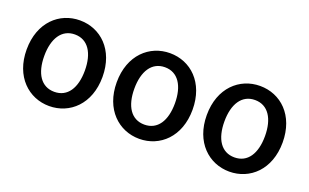

<svg xmlns="http://www.w3.org/2000/svg" viewBox="-69 -884 1963 1218"><g transform="rotate(20 912.0 -275.0)"><path d="M304 14C443 14 560 -92 560 -275C560 -459 443 -564 304 -564C166 -564 48 -459 48 -275C48 -92 166 14 304 14ZM304 -82C215 -82 167 -157 167 -275C167 -392 215 -469 304 -469C393 -469 441 -392 441 -275C441 -157 393 -82 304 -82Z M912 14C1051 14 1168 -92 1168 -275C1168 -459 1051 -564 912 -564C774 -564 656 -459 656 -275C656 -92 774 14 912 14ZM912 -82C823 -82 775 -157 775 -275C775 -392 823 -469 912 -469C1001 -469 1049 -392 1049 -275C1049 -157 1001 -82 912 -82Z M1520 14C1659 14 1776 -92 1776 -275C1776 -459 1659 -564 1520 -564C1382 -564 1264 -459 1264 -275C1264 -92 1382 14 1520 14ZM1520 -82C1431 -82 1383 -157 1383 -275C1383 -392 1431 -469 1520 -469C1609 -469 1657 -392 1657 -275C1657 -157 1609 -82 1520 -82Z"/></g></svg>

Font: Noto Sans TC Medium
Style: Regular
Weight: 500
Designer: Ryoko NISHIZUKA 西塚涼子 (kana, bopomofo & ideographs); Paul D. Hunt (Latin, Greek & Cyrillic); Sandoll Communications 산돌커뮤니
Foundry: Adobe
Version: Version 2.004;hotconv 1.0.118;makeotfexe 2.5.65603